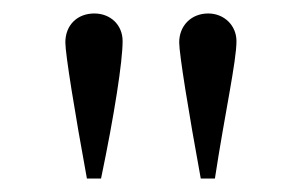

<svg xmlns="http://www.w3.org/2000/svg" viewBox="-20 -696 448 285"><path d="M299 -431C314 -529 331 -605 331 -635C331 -658 313 -676 289 -676C264 -676 246 -658 246 -633C246 -616 260 -529 278 -431ZM130 -431C150 -527 162 -605 162 -635C162 -659 144 -676 120 -676C95 -676 77 -659 77 -633C77 -616 91 -529 109 -431Z"/></svg>

Font: STIX Math
Style: Regular
Weight: 400
Designer: MicroPress Inc., with final additions and corrections provided by Coen Hoffman, Elsevier (retired)
Version: Version 1.1.0